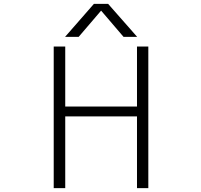

<svg xmlns="http://www.w3.org/2000/svg" viewBox="-20 -972 1040 993"><path d="M689.5 -781.2H619.1L502.9 -917L386.7 -781.2H316.4L465.8 -952.1H539.1ZM317.4 -731.4V-420.9H688.5V-731.4H747.1V1H688.5V-370.1H317.4V1H257.8V-731.4Z"/></svg>

Font: Gen Shin Gothic Monospace Light
Style: Regular
Weight: 300
Designer: [Source Han Sans]
Ryoko NISHIZUKA  (kana & ideographs); Paul D. Hunt (Latin, Greek & Cyrillic); Wenlong ZHANG  (bopomofo
Version: Version 1.002.20150607